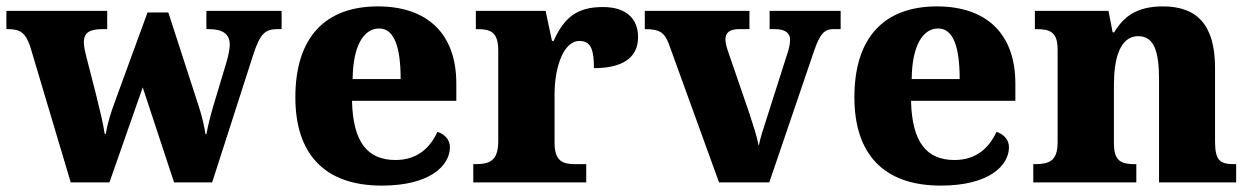

<svg xmlns="http://www.w3.org/2000/svg" viewBox="-25 -570 3908 600"><path d="M69 -426 196 0H317L421 -297L519 0H638L767 -401C788 -464 803 -479 842 -479H855V-536H620V-479H627C671 -479 693 -464 693 -430C693 -419 689 -397 684 -380L642 -240C632 -206 626 -182 620 -151H617C614 -173 606 -208 597 -235L501 -531H436L334 -252C323 -222 310 -183 306 -152H302C298 -182 286 -231 274 -279L245 -392C241 -407 237 -426 237 -437C237 -470 257 -479 297 -479H310V-536H-5V-479H-1C38 -479 54 -468 69 -426Z M1168 10C1321 10 1381 -54 1381 -110C1381 -134 1364 -151 1342 -158C1319 -108 1279 -70 1211 -70C1123 -70 1078 -126 1075 -255H1401V-309C1401 -467 1308 -550 1156 -550C991 -550 898 -453 898 -266C898 -91 987 10 1168 10ZM1227 -323H1077C1078 -426 1111 -481 1160 -481C1207 -481 1227 -423 1227 -323Z M1454 0H1807V-57H1773C1735 -57 1708 -65 1708 -124V-276C1708 -353 1733 -442 1786 -442C1823 -442 1831 -412 1831 -357C1915 -357 1969 -386 1969 -454C1969 -508 1936 -548 1859 -548C1779 -548 1738 -516 1705 -442H1700L1680 -536H1462V-479H1465C1509 -479 1532 -470 1532 -411V-129C1532 -66 1504 -57 1459 -57H1454Z M2065 -433 2222 0H2379L2518 -408C2537 -464 2551 -479 2579 -479H2602V-536H2380V-479H2398C2431 -479 2444 -464 2444 -447C2444 -430 2440 -416 2434 -398L2369 -194C2361 -170 2351 -139 2346 -114C2340 -146 2329 -178 2316 -218L2251 -407C2247 -419 2242 -433 2242 -447C2242 -468 2255 -479 2286 -479H2317V-536H1990V-479C2036 -479 2051 -469 2065 -433Z M2915 10C3068 10 3128 -54 3128 -110C3128 -134 3111 -151 3089 -158C3066 -108 3026 -70 2958 -70C2870 -70 2825 -126 2822 -255H3148V-309C3148 -467 3055 -550 2903 -550C2738 -550 2645 -453 2645 -266C2645 -91 2734 10 2915 10ZM2974 -323H2824C2825 -426 2858 -481 2907 -481C2954 -481 2974 -423 2974 -323Z M3204 0H3526V-57H3522C3478 -57 3456 -67 3456 -122V-305C3456 -385 3474 -457 3532 -457C3582 -457 3597 -408 3597 -322V0H3838V-57H3834C3789 -57 3772 -66 3772 -128V-358C3772 -493 3715 -550 3609 -550C3525 -550 3485 -516 3457 -469H3452L3439 -536H3209V-479H3213C3257 -479 3280 -470 3280 -415V-125C3280 -66 3253 -57 3208 -57H3204Z"/></svg>

Font: Noto Serif Myanmar ExtraBold
Style: Regular
Weight: 800
Designer: Ben Mitchell and the Monotype Design Team
Foundry: Monotype Imaging Inc.
Version: Version 2.106